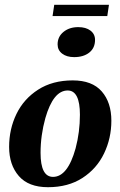

<svg xmlns="http://www.w3.org/2000/svg" viewBox="-20 -770 502 800"><path d="M18 -158Q18 -232 48.5 -295Q79 -358 139 -396.5Q199 -435 283 -435Q364 -435 404 -389Q444 -343 444 -267Q444 -194 413.5 -130.5Q383 -67 323.5 -28.5Q264 10 180 10Q99 10 58.5 -36.5Q18 -83 18 -158ZM295 -152Q313 -220 313 -292Q313 -393 262 -393Q202 -393 169 -278Q149 -206 149 -133Q149 -33 201 -33Q262 -33 295 -152ZM220 -585Q220 -617 244.5 -637Q269 -657 306 -657Q338 -657 357 -642.5Q376 -628 376 -604Q376 -570 352 -551Q328 -532 289 -532Q258 -532 239 -546.5Q220 -561 220 -585ZM434 -750 427 -703H199L206 -750Z"/></svg>

Font: Unna
Style: Bold Italic
Weight: 700
Italic angle: -8.05°
Designer: Jorge de Buen Unna
Foundry: Omnibus-Type
Version: Version 2.008